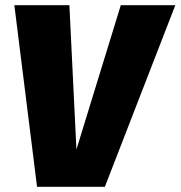

<svg xmlns="http://www.w3.org/2000/svg" viewBox="-20 -716 692 736"><path d="M652 -696H443L273 -143L246 -696H35L122 0H382Z"/></svg>

Font: Fira Sans Heavy
Style: Italic
Weight: 900
Italic angle: -8°
Designer: bBox Type GmbH & Carrois Corporate GbR & Edenspiekermann AG
Foundry: bBox Type GmbH & Carrois Corporate GbR & Edenspiekermann AG
Version: Version 4.301;PS 004.301;hotconv 1.0.88;makeotf.lib2.5.64775